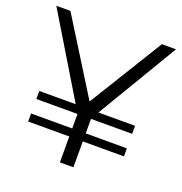

<svg xmlns="http://www.w3.org/2000/svg" viewBox="-127 -811 874 921"><g transform="rotate(20 310.5 -350.0)"><path d="M616 -700 370 -288H557V-247H347V-173H557V-132H347V0H278V-132H68V-173H278V-247H68V-288H254L5 -700H77L312 -323L544 -700Z"/></g></svg>

Font: TypoPRO Montserrat Alternates
Style: Regular
Weight: 300
Designer: Julieta Ulanovsky
Foundry: Julieta Ulanovsky
Version: Version 6.001